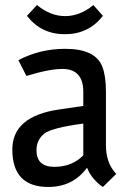

<svg xmlns="http://www.w3.org/2000/svg" viewBox="-20 -731 521 763"><path d="M311 -366Q311 -457 228 -457Q175 -457 85 -429L53 -492Q139 -537 239 -537Q360 -537 387 -465Q401 -428 401 -367V-154Q401 -82 442 -40L389 12Q371 1 352.5 -20.5Q334 -42 327 -63L324 -62Q268 12 172 12Q29 12 29 -137Q29 -269 215 -296L311 -310ZM125 -134Q125 -68 196 -68Q267 -68 311 -114V-240Q185 -223 156 -200Q125 -175 125 -134ZM389 -668Q332 -595 238 -595Q144 -595 87 -668L127 -711Q180 -667 239 -667Q298 -667 351 -711Z"/></svg>

Font: Magra
Style: Regular
Weight: 400
Designer: Viviana Monsalve
Foundry: Viviana Monsalve
Version: Version 1.001